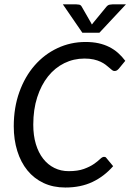

<svg xmlns="http://www.w3.org/2000/svg" viewBox="-20 -838 587 865"><path d="M42 0ZM289.1 -66.9Q330.6 -66.9 357.9 -76.9Q385.3 -86.9 402.8 -99.1Q420.4 -111.3 430.7 -121.3Q440.9 -131.3 448.2 -131.3Q456.5 -131.3 459 -126.5L489.7 -89.4Q449.7 -43.5 396.7 -18.3Q343.8 6.8 274.4 6.8Q219.7 6.8 176.5 -13.4Q133.3 -33.7 103.5 -70.3Q73.7 -106.9 57.9 -157.7Q42 -208.5 42 -269Q42 -353 67.1 -423.1Q92.3 -493.2 136 -543.2Q179.7 -593.3 238.8 -621.1Q297.9 -648.9 365.2 -648.9Q397.9 -648.9 424.3 -643.1Q450.7 -637.2 472.4 -626.2Q494.1 -615.2 512 -599.4Q529.8 -583.5 544.4 -564L515.1 -528.3Q511.2 -523.9 506.8 -521Q502.4 -518.1 495.6 -518.1Q490.2 -518.1 484.9 -522.2Q479.5 -526.4 472.4 -532.7Q465.3 -539.1 456.1 -546.1Q446.8 -553.2 433.6 -559.6Q420.4 -565.9 402.3 -570.1Q384.3 -574.2 360.4 -574.2Q312 -574.2 269.8 -553.5Q227.5 -532.7 196.5 -493.9Q165.5 -455.1 147.7 -399.9Q129.9 -344.7 129.9 -276.4Q129.9 -227.5 141.6 -188.7Q153.3 -149.9 174.6 -122.8Q195.8 -95.7 225.1 -81.3Q254.4 -66.9 289.1 -66.9ZM263.2 -818.4H323.7Q329.1 -818.4 336.4 -817.1Q343.8 -815.9 348.1 -808.1L389.6 -735.8L394 -727.5L400.4 -735.8L459 -807.1Q465.8 -815.4 473.6 -816.9Q481.4 -818.4 486.8 -818.4H547.4L427.7 -690.4H351.1Z"/></svg>

Font: Carlito
Style: Italic
Weight: 400
Italic angle: -7°
Designer: Lukasz Dziedzic
Foundry: tyPoland Lukasz Dziedzic
Version: Version 1.104